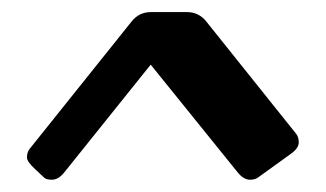

<svg xmlns="http://www.w3.org/2000/svg" viewBox="-20 -767 536 316"><path d="M228.5 -747.1H287.6Q307.1 -747.1 319.3 -731.9L467.3 -546.9Q471.7 -541.5 471.7 -532.7Q471.7 -522.9 458.5 -513.7L404.3 -474.6Q399.4 -471.2 391.6 -471.2Q380.9 -471.2 371.1 -483.4L228 -660.6L85.9 -483.4Q76.2 -471.2 65.4 -471.2Q56.2 -471.2 52.7 -474.6L37.6 -488.8Q24.4 -501 24.4 -507.8Q24.4 -516.6 28.8 -522L196.8 -731.9Q209 -747.1 228.5 -747.1Z"/></svg>

Font: Simply Serif
Style: Bold
Weight: 700
Designer: Wojciech Kalinowski "wmk69" (wmk69@o2.pl)
Foundry: Wojciech Kalinowski "wmk69" (wmk69@o2.pl)
Version: Version 1.0.0; 2022-02-18